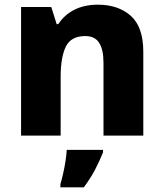

<svg xmlns="http://www.w3.org/2000/svg" viewBox="-20 -579 699 820"><path d="M398 -559Q485 -559 538.5 -511.5Q592 -464 592 -358V0H422V-311Q422 -367 403.5 -396Q385 -425 344 -425Q283 -425 261 -379.5Q239 -334 239 -250V0H70V-549H199L222 -476H229Q255 -516 298 -537.5Q341 -559 398 -559ZM420 72Q405 109 386 145.5Q367 182 338 221H238V207Q244 187 250 160.5Q256 134 260 107.5Q264 81 265 61H420Z"/></svg>

Font: Noto Sans Khmer UI ExtraBold
Style: Regular
Weight: 800
Designer: Danh Hong and the Monotype Design Team
Foundry: Monotype Imaging Inc.
Version: Version 2.002; ttfautohint (v1.8.4.7-5d5b)